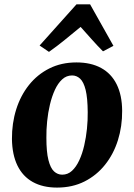

<svg xmlns="http://www.w3.org/2000/svg" viewBox="-20 -858 622 892"><path d="M335 -568Q402.5 -568 449.8 -542.2Q497 -516.5 522 -466.2Q547 -416 547.5 -343.5Q548 -271 527.8 -206.5Q507.5 -142 468.2 -92.8Q429 -43.5 372.8 -15Q316.5 13.5 245 13.5Q179 13.5 132.2 -12.5Q85.5 -38.5 61 -89Q36.5 -139.5 35.5 -212Q35 -285 55.2 -349.5Q75.5 -414 114.5 -463Q153.5 -512 209.2 -540Q265 -568 335 -568ZM315 -507.5Q288.5 -507.5 268.8 -489.2Q249 -471 235 -440.5Q221 -410 212 -372.2Q203 -334.5 199 -294.5Q195 -254.5 195.5 -218Q195.5 -152 205 -114.5Q214.5 -77 231 -61.8Q247.5 -46.5 269 -46.5Q295 -46.5 314.5 -64.5Q334 -82.5 348.2 -113.2Q362.5 -144 371.2 -182Q380 -220 384 -260Q388 -300 387.5 -337Q387 -403.5 377.8 -440.5Q368.5 -477.5 352.2 -492.5Q336 -507.5 315 -507.5ZM207.5 -617 164 -646.5 335.5 -838H398.5L507 -645L458.5 -619.5Q432.5 -645.5 406.5 -674.8Q380.5 -704 354.5 -733Q318.5 -703.5 281.5 -673.2Q244.5 -643 207.5 -617Z"/></svg>

Font: Merriweather 20pt ExtraBold
Style: Italic
Weight: 800
Italic angle: -7.8°
Version: Version 2.101